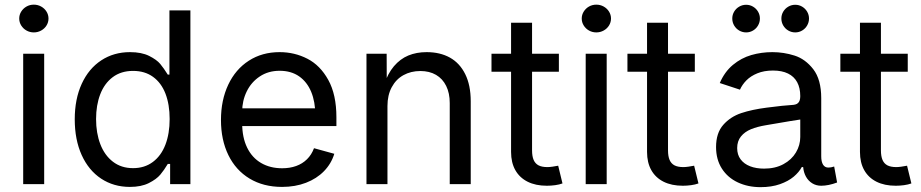

<svg xmlns="http://www.w3.org/2000/svg" viewBox="-20 -771 3856 804"><path d="M77.1 -545.9H165V0H77.1ZM60.5 -693.4Q60.5 -709 68.8 -722.4Q77.1 -735.8 91.1 -743.7Q105 -751.5 121.6 -751.5Q138.2 -751.5 152.3 -743.7Q166.5 -735.8 174.8 -722.4Q183.1 -709 183.1 -693.4Q183.1 -677.7 174.8 -664.3Q166.5 -650.9 152.3 -643.1Q138.2 -635.3 121.6 -635.3Q105 -635.3 91.1 -643.1Q77.1 -650.9 68.8 -664.3Q60.5 -677.7 60.5 -693.4Z M293 -271.5Q293 -356.4 322.3 -420.2Q351.6 -483.9 404.1 -518.3Q456.5 -552.7 524.4 -552.7Q572.8 -552.7 604.5 -536.9Q636.2 -521 650.9 -503.4Q665.5 -485.8 682.6 -458.5H689.5V-727.5H777.3V0H692.4V-84.5H682.6Q667.5 -59.1 651.4 -39.8Q635.3 -20.5 603.3 -4.4Q571.3 11.7 523.9 11.7Q456.1 11.7 403.6 -22.9Q351.1 -57.6 322 -121.8Q293 -186 293 -271.5ZM690.4 -272.5Q690.4 -333.5 672.9 -378.9Q655.3 -424.3 620.8 -449.2Q586.4 -474.1 537.1 -474.1Q486.8 -474.1 451.9 -447.8Q417 -421.4 399.7 -376Q382.3 -330.6 382.3 -272.5Q382.3 -213.9 400.1 -167.2Q418 -120.6 452.9 -93.8Q487.8 -66.9 537.1 -66.9Q585.4 -66.9 620.1 -92.8Q654.8 -118.7 672.6 -165Q690.4 -211.4 690.4 -272.5Z M905.3 -268.6Q905.3 -351.6 935.8 -416.3Q966.3 -481 1022 -516.8Q1077.6 -552.7 1150.9 -552.7Q1213.4 -552.7 1267.1 -525.1Q1320.8 -497.6 1354.7 -436.3Q1388.7 -375 1388.7 -279.8V-243.2H964.8V-317.4H1341.3L1300.3 -290Q1300.3 -344.7 1283.2 -386.2Q1266.1 -427.7 1232.7 -451.2Q1199.2 -474.6 1150.9 -474.6Q1103.5 -474.6 1067.9 -450.9Q1032.2 -427.2 1013.2 -388.2Q994.1 -349.1 994.1 -304.2V-254.9Q994.1 -195.3 1014.9 -152.8Q1035.6 -110.4 1073.5 -88.4Q1111.3 -66.4 1161.6 -66.4Q1193.8 -66.4 1220.2 -75.9Q1246.6 -85.4 1265.6 -104.2Q1284.7 -123 1294.9 -150.4L1379.9 -127Q1367.2 -85.4 1336.7 -54.2Q1306.2 -22.9 1261.2 -5.6Q1216.3 11.7 1161.1 11.7Q1083 11.7 1025.1 -23.2Q967.3 -58.1 936.3 -121.6Q905.3 -185.1 905.3 -268.6Z M1602.5 0H1514.6V-545.9H1599.1L1599.6 -413.6H1587.4Q1603.5 -462.9 1629.6 -493.7Q1655.8 -524.4 1689.9 -538.6Q1724.1 -552.7 1766.6 -552.7Q1822.8 -552.7 1864 -529.8Q1905.3 -506.8 1928.2 -460.4Q1951.2 -414.1 1951.2 -346.7V0H1863.3V-339.4Q1863.3 -380.9 1848.4 -411.1Q1833.5 -441.4 1805.9 -457.5Q1778.3 -473.6 1740.2 -473.6Q1700.7 -473.6 1669.4 -456.3Q1638.2 -439 1620.4 -405.8Q1602.5 -372.6 1602.5 -327.1Z M2208 -675.8V-141.6Q2208 -116.7 2214.6 -101.3Q2221.2 -85.9 2235.1 -78.6Q2249 -71.3 2272.5 -71.3Q2280.3 -71.3 2293 -73Q2305.7 -74.7 2317.4 -77.1L2335.4 -2.9Q2322.3 2 2304.7 4.4Q2287.1 6.8 2270 6.8Q2223.1 6.8 2189.5 -10Q2155.8 -26.9 2137.9 -58.6Q2120.1 -90.3 2120.1 -134.8V-675.8ZM2320.3 -470.7H2038.1V-545.9H2320.3Z M2432.6 -545.9H2520.5V0H2432.6ZM2416 -693.4Q2416 -709 2424.3 -722.4Q2432.6 -735.8 2446.5 -743.7Q2460.4 -751.5 2477.1 -751.5Q2493.7 -751.5 2507.8 -743.7Q2522 -735.8 2530.3 -722.4Q2538.6 -709 2538.6 -693.4Q2538.6 -677.7 2530.3 -664.3Q2522 -650.9 2507.8 -643.1Q2493.7 -635.3 2477.1 -635.3Q2460.4 -635.3 2446.5 -643.1Q2432.6 -650.9 2424.3 -664.3Q2416 -677.7 2416 -693.4Z M2777.3 -675.8V-141.6Q2777.3 -116.7 2783.9 -101.3Q2790.5 -85.9 2804.4 -78.6Q2818.4 -71.3 2841.8 -71.3Q2849.6 -71.3 2862.3 -73Q2875 -74.7 2886.7 -77.1L2904.8 -2.9Q2891.6 2 2874 4.4Q2856.4 6.8 2839.4 6.8Q2792.5 6.8 2758.8 -10Q2725.1 -26.9 2707.3 -58.6Q2689.5 -90.3 2689.5 -134.8V-675.8ZM2889.6 -470.7H2607.4V-545.9H2889.6Z M2978.5 -155.3Q2978.5 -213.9 3008.5 -248Q3038.6 -282.2 3084 -297.4Q3129.4 -312.5 3190.9 -320.3Q3227.5 -325.2 3254.6 -327.9Q3281.7 -330.6 3303.2 -332Q3311 -333 3316.7 -335.9Q3322.3 -338.9 3325.9 -344.7Q3329.6 -350.6 3330.6 -359.9Q3331.1 -362.3 3331.1 -368.7Q3331.1 -402.8 3318.1 -426.8Q3305.2 -450.7 3279.8 -463.1Q3254.4 -475.6 3216.8 -475.6Q3179.7 -475.6 3151.6 -464.1Q3123.5 -452.6 3105.7 -434.6Q3087.9 -416.5 3078.6 -395.5L2994.1 -423.3Q3014.2 -470.2 3049.1 -499.3Q3084 -528.3 3126.2 -540.5Q3168.5 -552.7 3214.4 -552.7Q3261.7 -552.7 3307.1 -538.3Q3352.5 -523.9 3385.7 -481Q3418.9 -438 3418.9 -359.9V-116.7Q3418.9 -93.8 3426.5 -81.5Q3434.1 -69.3 3448.7 -69.3Q3455.1 -69.3 3460 -70.3Q3464.8 -71.3 3473.1 -73.7L3485.4 -6.8Q3467.3 0 3450.4 3.4Q3433.6 6.8 3418.9 6.8Q3397.9 6.8 3381.3 -3.4Q3364.7 -13.7 3355 -31.2Q3345.2 -48.8 3343.3 -71.3H3337.4Q3326.2 -50.3 3303.7 -31.2Q3281.2 -12.2 3246.1 0.2Q3210.9 12.7 3164.6 12.7Q3112.3 12.7 3069.8 -7.1Q3027.3 -26.9 3002.9 -64.9Q2978.5 -103 2978.5 -155.3ZM3331.1 -197.3V-303.2L3343.8 -272.5Q3324.2 -270 3290.5 -264.2Q3256.8 -258.3 3227.1 -253.4Q3213.4 -251 3206.8 -250Q3200.2 -249 3187 -246.6Q3151.4 -240.7 3125 -230Q3098.6 -219.2 3082.8 -199.7Q3066.9 -180.2 3066.9 -150.9Q3066.9 -123 3081.3 -103.8Q3095.7 -84.5 3121.1 -74.7Q3146.5 -64.9 3179.7 -64.9Q3226.1 -64.9 3260.5 -83.5Q3294.9 -102.1 3313 -132.6Q3331.1 -163.1 3331.1 -197.3ZM3252 -693.4Q3252 -709 3259.8 -722.2Q3267.6 -735.4 3281 -743.2Q3294.4 -751 3310.1 -751Q3325.7 -751 3338.9 -743.2Q3352.1 -735.4 3359.9 -722.2Q3367.7 -709 3367.7 -693.4Q3367.7 -677.7 3359.9 -664.3Q3352.1 -650.9 3338.9 -643.1Q3325.7 -635.3 3310.1 -635.3Q3294.4 -635.3 3281 -643.1Q3267.6 -650.9 3259.8 -664.3Q3252 -677.7 3252 -693.4ZM3046.4 -693.4Q3046.4 -709 3054.2 -722.2Q3062 -735.4 3075.4 -743.2Q3088.9 -751 3104.5 -751Q3120.1 -751 3133.3 -743.2Q3146.5 -735.4 3154.3 -722.2Q3162.1 -709 3162.1 -693.4Q3162.1 -677.7 3154.3 -664.3Q3146.5 -650.9 3133.3 -643.1Q3120.1 -635.3 3104.5 -635.3Q3088.9 -635.3 3075.4 -643.1Q3062 -650.9 3054.2 -664.3Q3046.4 -677.7 3046.4 -693.4Z M3668.9 -675.8V-141.6Q3668.9 -116.7 3675.5 -101.3Q3682.1 -85.9 3696 -78.6Q3710 -71.3 3733.4 -71.3Q3741.2 -71.3 3753.9 -73Q3766.6 -74.7 3778.3 -77.1L3796.4 -2.9Q3783.2 2 3765.6 4.4Q3748 6.8 3731 6.8Q3684.1 6.8 3650.4 -10Q3616.7 -26.9 3598.9 -58.6Q3581.1 -90.3 3581.1 -134.8V-675.8ZM3781.2 -470.7H3499V-545.9H3781.2Z"/></svg>

Font: Raveo Variable
Style: Regular
Weight: 400
Designer: Jakub Foglar, Rasmus Andersson (Inter)
Foundry: Jakubfoglar.com
Version: Version 1.000;Glyphs 3.2.3 (3260)